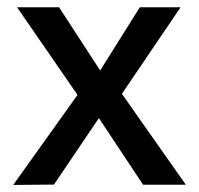

<svg xmlns="http://www.w3.org/2000/svg" viewBox="-20 -510 550 530"><path d="M16.5 0.5 194 -248 27 -490H143L256.5 -315.5L366 -490H478.5L316.5 -251L493 0H375L253 -184L129 -0.5Z"/></svg>

Font: Geologica Cursive Light
Style: Regular
Weight: 300
Designer: Sindre Bremnes, Frode Helland
Foundry: Monokrom Skriftforlag AS
Version: Version 1.010;gftools[0.9.28]